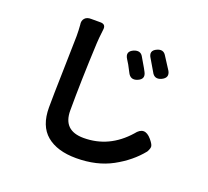

<svg xmlns="http://www.w3.org/2000/svg" viewBox="-138 -947 1276 1176"><g transform="rotate(20 500.0 -358.5)"><path d="M594.7 -547.9Q570.3 -596.7 554.7 -619.1Q527.3 -662.1 575.2 -682.6Q613.3 -697.3 631.8 -668.9Q631.8 -668 652.3 -633.8Q672.9 -599.6 681.6 -582Q703.1 -541 659.2 -522.5Q615.2 -503.9 594.7 -547.9ZM731.4 -599.6Q696.3 -661.1 689.5 -670.9Q659.2 -715.8 707 -736.3Q743.2 -752 762.7 -722.7Q807.6 -654.3 817.4 -637.7Q837.9 -598.6 794.9 -578.1Q752 -558.6 731.4 -599.6ZM264.6 -775.4H324.2Q360.4 -775.4 355.5 -739.3Q347.7 -674.8 346.7 -646.5Q335 -393.6 335 -204.1Q335 -74.2 468.8 -74.2Q634.8 -74.2 752 -207Q799.8 -270.5 852.5 -208Q873 -183.6 876 -169.4Q878.9 -155.3 864.3 -129.9Q800.8 -50.8 701.2 3.4Q601.6 57.6 467.8 57.6Q343.8 57.6 274.9 0Q206.1 -57.6 206.1 -177.7Q206.1 -248 210.9 -429.2Q215.8 -610.4 215.8 -646.5Q215.8 -681.6 212.9 -717.8Q208 -744.1 222.2 -760.3Q236.3 -776.4 264.6 -775.4Z"/></g></svg>

Font: GenSenMaruGothic TW TTF Bold
Style: Regular
Weight: 700
Version: Version 1.301